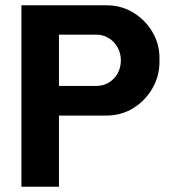

<svg xmlns="http://www.w3.org/2000/svg" viewBox="-20 -706 640 726"><path d="M61 0V-686H382Q438 -686 483 -659Q528 -632 555.5 -586.5Q583 -541 583 -487V-472Q583 -417 555.5 -370.5Q528 -324 483 -296.5Q438 -269 382 -269H203V0ZM203 -381H343Q370 -381 391 -393.5Q412 -406 424.5 -428Q437 -450 437 -478Q437 -504 425 -526Q413 -548 392 -561.5Q371 -575 343 -575H203Z"/></svg>

Font: Chivo Mono SemiBold
Style: Regular
Weight: 600
Monospace: yes
Designer: Hector Gatti
Foundry: Omnibus-Type
Version: Version 1.008